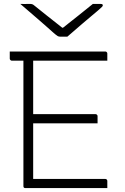

<svg xmlns="http://www.w3.org/2000/svg" viewBox="-20 -964 640 984"><path d="M30 -700H519Q523 -700 525 -698.5Q527 -697 528.5 -695Q530 -693 530 -689Q530 -679 530 -671Q530 -663 530 -653H41Q38 -653 35.5 -654.5Q33 -656 31.5 -658.5Q30 -661 30 -664Q30 -674 30 -682Q30 -690 30 -700ZM120 -379H469Q473 -379 475 -377.5Q477 -376 478.5 -374Q480 -372 480 -368Q480 -362 480 -356Q480 -350 480 -344.5Q480 -339 480 -332H120ZM111 0Q108 0 106 -0.5Q104 -1 102.5 -2.5Q101 -4 100.5 -6Q100 -8 100 -11Q100 -79 100 -147Q100 -215 100 -283Q100 -351 100 -418.5Q100 -486 100 -554Q100 -622 100 -690H155L150 -679Q150 -663 150 -641.5Q150 -620 150 -597Q150 -538 150 -469.5Q150 -401 150 -329Q150 -257 150 -185Q150 -113 150 -47H519Q524 -47 527 -44Q530 -41 530 -36Q530 -27 530 -18Q530 -9 530 0ZM325 -776Q319 -776 313 -776Q307 -776 301 -776Q295 -776 289 -776Q281 -776 275 -779.5Q269 -783 253 -797Q245 -804 225.5 -821.5Q206 -839 181 -860.5Q156 -882 130.5 -904Q105 -926 84 -944Q96 -943 106.5 -943.5Q117 -944 129 -944Q140 -944 145 -942.5Q150 -941 158 -934Q175 -920 218.5 -885.5Q262 -851 323 -803L269 -822Q285 -822 301 -822Q317 -822 333 -822L279 -803Q340 -851 382 -884.5Q424 -918 456 -944H495Q500 -944 502.5 -943Q505 -942 506 -940.5Q507 -939 507 -937Q507 -933 502.5 -928.5Q498 -924 482 -910Q469 -899 447.5 -881Q426 -863 402 -842.5Q378 -822 357.5 -804Q337 -786 325 -776Z"/></svg>

Font: Recursive Monospace Light
Style: Regular
Weight: 300
Version: Version 1.047